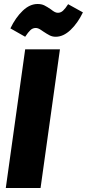

<svg xmlns="http://www.w3.org/2000/svg" viewBox="-20 -941 435 961"><path d="M183 0H9L106 -694H280ZM197 -783Q194 -785 186 -790.5Q178 -796 171.5 -798.5Q165 -801 159 -801Q144 -801 132.5 -790.5Q121 -780 106 -757L32 -799Q58 -853 93.5 -887Q129 -921 168 -921Q188 -921 202 -914Q216 -907 235 -894Q246 -885 254 -881Q262 -877 270 -877Q284 -877 295.5 -887.5Q307 -898 321 -920L395 -879Q369 -825 333 -791Q297 -757 259 -757Q242 -757 228.5 -764Q215 -771 197 -783Z"/></svg>

Font: Fira Sans Condensed ExtraBold
Style: Italic
Weight: 800
Width: 3
Italic angle: -8°
Designer: bBox Type GmbH & Carrois Corporate GbR & Edenspiekermann AG
Foundry: bBox Type GmbH & Carrois Corporate GbR & Edenspiekermann AG
Version: Version 4.301